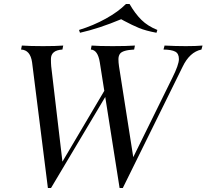

<svg xmlns="http://www.w3.org/2000/svg" viewBox="-20 -936 1034 961"><path d="M296.4 -708 292.5 -688Q234.9 -684.6 234.9 -640.6Q234.9 -619.1 236.3 -604L292.5 -127L502 -481.4L479.5 -624Q469.7 -686 434.6 -688L438.5 -708Q474.1 -705.1 543.9 -705.1Q613.8 -705.1 655.3 -708L651.4 -688Q593.8 -685.1 580.6 -667Q572.8 -656.2 572.8 -639.6Q572.8 -623 575.7 -604L647 -149.4L842.3 -545.9Q875.5 -612.3 875.5 -640.1Q875.5 -668 856.9 -677.7Q838.4 -687.5 798.3 -688L803.7 -708Q858.4 -705.1 910.2 -705.1Q961.9 -705.1 993.7 -708L988.3 -688Q929.2 -675.8 893.6 -601.1L594.7 4.9H578.6L506.8 -450.7L235.4 4.9H219.7L140.6 -624Q131.8 -686 85.4 -688L89.4 -708Q129.9 -705.1 195.3 -705.1Q260.7 -705.1 296.4 -708ZM380.4 -772 375.5 -786.1Q447.3 -808.1 509.8 -842.8Q572.3 -877.4 610.4 -916H628.4Q656.2 -867.7 688 -836.4Q719.7 -805.2 767.6 -786.1L763.2 -772Q709 -782.2 675.8 -795.9Q642.6 -809.6 601.6 -831.5L586.4 -839.8Q476.1 -793.5 380.4 -772Z"/></svg>

Font: PlayfairDisplaySC-Italic
Style: Italic
Weight: 400
Italic angle: -14°
Designer: Claus Eggers Sørensen
Foundry: Claus Eggers Sørensen
Version: Version 1.004;PS 001.004;hotconv 1.0.70;makeotf.lib2.5.58329